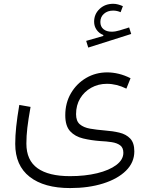

<svg xmlns="http://www.w3.org/2000/svg" viewBox="-20 -751 769 991"><path d="M614.3 -719.2 602.5 -688Q593.8 -691.9 584.2 -694.1Q574.7 -696.3 564 -696.3Q535.2 -696.3 516.6 -679.9Q498 -663.6 498 -637.7Q498 -613.8 513.9 -600.6Q529.8 -587.4 556.2 -587.4Q575.7 -587.4 597.7 -594.2L646.5 -609.4L657.2 -575.7L435.5 -505.4L424.8 -540L513.2 -565.4V-570.3Q491.7 -578.6 478.8 -596.9Q465.8 -615.2 465.8 -639.2Q465.8 -678.2 493.9 -704.8Q522 -731.4 564.5 -731.4Q577.1 -731.4 589.6 -728Q602.1 -724.6 614.3 -719.2ZM653.8 -347.2 632.3 -293.5Q582 -318.4 531.7 -318.4Q487.3 -318.4 451.2 -298.3Q415 -278.3 393.8 -243.2Q372.6 -208 372.6 -161.6Q372.6 -126 392.1 -109.4Q411.6 -92.8 445.1 -86.9Q478.5 -81.1 521 -77.6Q561.5 -74.7 596.2 -66.4Q630.9 -58.1 652.1 -35.9Q673.3 -13.7 673.3 30.3Q673.3 87.4 630.4 129.9Q587.4 172.4 512.5 196Q437.5 219.7 341.8 219.7Q207.5 219.7 133.1 161.6Q58.6 103.5 58.6 -8.3Q58.6 -49.8 63.7 -97.9Q68.8 -146 79.6 -209.5L137.7 -199.2Q126 -133.3 121.1 -91.3Q116.2 -49.3 116.2 -9.8Q116.2 76.2 173.6 117.2Q231 158.2 341.3 158.2Q418.9 158.2 481.4 143.1Q543.9 127.9 580.3 100.6Q616.7 73.2 616.7 37.6Q616.7 11.2 600.1 -1Q583.5 -13.2 556.4 -17.3Q529.3 -21.5 498 -22.9Q450.2 -26.4 408.7 -36.4Q367.2 -46.4 342 -73.7Q316.9 -101.1 316.9 -156.2Q316.9 -219.7 346.2 -269.8Q375.5 -319.8 424.6 -348.6Q473.6 -377.4 533.7 -377.4Q562 -377.4 592.5 -370.1Q623 -362.8 653.8 -347.2Z"/></svg>

Font: Estedad-FD Light
Style: Regular
Weight: 300
Designer: Amin Abedi
Version: Version 7.3